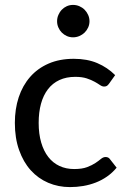

<svg xmlns="http://www.w3.org/2000/svg" viewBox="-20 -755 518 782"><path d="M40.5 0ZM424 -414Q420 -408.5 415.8 -405.5Q411.5 -402.5 404 -402.5Q396 -402.5 387 -408.8Q378 -415 365 -422.2Q352 -429.5 333 -435.8Q314 -442 286.5 -442Q250 -442 222 -429Q194 -416 175.2 -391.5Q156.5 -367 147 -332.5Q137.5 -298 137.5 -254.5Q137.5 -209.5 147.8 -174.5Q158 -139.5 176.8 -115.5Q195.5 -91.5 222.2 -79Q249 -66.5 282 -66.5Q314 -66.5 334.5 -74.2Q355 -82 368.5 -91Q382 -100 391.2 -107.8Q400.5 -115.5 410 -115.5Q422 -115.5 428 -106.5L455 -72Q437.5 -51 416 -36Q394.5 -21 370 -11.5Q345.5 -2 319 2.5Q292.5 7 265 7Q217.5 7 176.5 -10.5Q135.5 -28 105.2 -61.5Q75 -95 57.8 -143.8Q40.5 -192.5 40.5 -254.5Q40.5 -311 56.2 -358.8Q72 -406.5 102.5 -441.5Q133 -476.5 177.8 -496Q222.5 -515.5 280.5 -515.5Q335 -515.5 376.2 -498Q417.5 -480.5 449 -449ZM344.5 -668.5Q344.5 -655 339 -643Q333.5 -631 324.5 -622.2Q315.5 -613.5 303.2 -608.2Q291 -603 277.5 -603Q264 -603 252.2 -608.2Q240.5 -613.5 231.8 -622.2Q223 -631 217.8 -643Q212.5 -655 212.5 -668.5Q212.5 -682 217.8 -694.2Q223 -706.5 231.8 -715.5Q240.5 -724.5 252.2 -729.8Q264 -735 277.5 -735Q291 -735 303.2 -729.8Q315.5 -724.5 324.5 -715.5Q333.5 -706.5 339 -694.2Q344.5 -682 344.5 -668.5Z"/></svg>

Font: Lato Medium
Style: Regular
Weight: 500
Designer: Lukasz Dziedzic
Foundry: tyPoland Lukasz Dziedzic
Version: Version 2.006; 2014-01-15